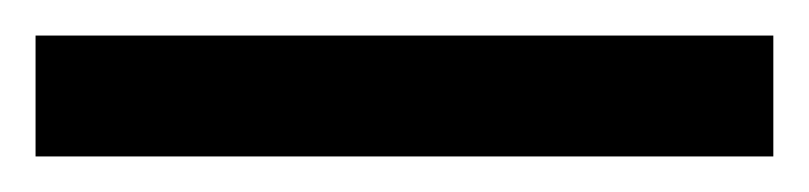

<svg xmlns="http://www.w3.org/2000/svg" viewBox="-22 70 455 108"><path d="M-2 90H413V158H-2Z"/></svg>

Font: umalayalam15
Style: Book
Weight: 400
Designer: Jelle Bosma - Monotype Design Team
Foundry: Monotype Imaging Inc.
Version: Version 2.003